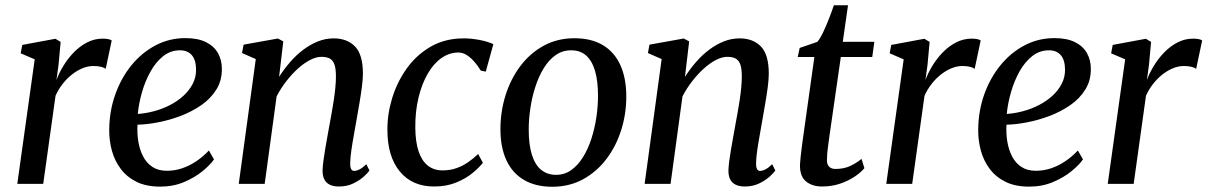

<svg xmlns="http://www.w3.org/2000/svg" viewBox="-20 -702 4610 733"><path d="M46 0 112.5 -475.5 59 -498.5 65 -530.5 191.5 -554 211.5 -542 203.5 -454.5 195.5 -396.5Q205 -422.5 221.8 -450.2Q238.5 -478 261.5 -501.8Q284.5 -525.5 312.5 -540Q340.5 -554.5 372 -554.5Q383 -554.5 392.5 -552.8Q402 -551 406.5 -547.5L383.5 -439Q378.5 -443.5 366.2 -446.8Q354 -450 336.5 -450Q316 -450 295.2 -441.5Q274.5 -433 255 -417.8Q235.5 -402.5 219.2 -381.8Q203 -361 192 -336.5L145 0Z M797 -93.5Q783 -73 753.5 -48.8Q724 -24.5 682.8 -7Q641.5 10.5 591.5 10.5Q539 10.5 502 -7.5Q465 -25.5 441.5 -56.5Q418 -87.5 407.2 -126.5Q396.5 -165.5 397 -207Q397.5 -277.5 419.8 -340.5Q442 -403.5 481.2 -452Q520.5 -500.5 573.2 -528.5Q626 -556.5 688 -556.5Q735.5 -556.5 766.2 -541.2Q797 -526 812 -499.5Q827 -473 827 -439.5Q827.5 -394.5 805.8 -359.8Q784 -325 748 -300.2Q712 -275.5 669 -259.2Q626 -243 582.8 -234.8Q539.5 -226.5 505 -226Q503 -193.5 508 -162.2Q513 -131 526 -105.5Q539 -80 561.5 -65Q584 -50 617 -50Q647 -50 675.2 -59.5Q703.5 -69 729.5 -86.5Q755.5 -104 777.5 -127.5ZM667 -510Q631.5 -510 603.2 -487.8Q575 -465.5 554.8 -429.2Q534.5 -393 522.2 -350.5Q510 -308 506 -267Q536.5 -269 568.2 -277.5Q600 -286 628.8 -300.8Q657.5 -315.5 680 -336Q702.5 -356.5 715.8 -382Q729 -407.5 728.5 -437Q728 -473.5 712 -491.8Q696 -510 667 -510Z M1045.5 -408.5Q1064.5 -438.5 1087.8 -465.2Q1111 -492 1138 -512.2Q1165 -532.5 1194 -544Q1223 -555.5 1254 -555.5Q1305.5 -555.5 1335.5 -524.5Q1365.5 -493.5 1365.5 -420.5Q1365.5 -399.5 1361.5 -369Q1357.5 -338.5 1351.8 -305.5Q1346 -272.5 1341 -243.5Q1336.5 -216.5 1331 -186.8Q1325.5 -157 1321.5 -129.2Q1317.5 -101.5 1317 -81Q1316.5 -64 1320.5 -56.8Q1324.5 -49.5 1331.5 -49.5Q1341 -49.5 1352.5 -55.2Q1364 -61 1378.5 -75L1390.5 -51Q1385 -42.5 1369 -28Q1353 -13.5 1329 -1.8Q1305 10 1274 10Q1252.5 10 1238.2 2.8Q1224 -4.5 1217.5 -18.5Q1211 -32.5 1211.5 -53Q1212 -67 1214.5 -86.8Q1217 -106.5 1221 -129.8Q1225 -153 1229.2 -177Q1233.5 -201 1237.5 -223Q1241.5 -245 1246 -269.5Q1250.5 -294 1254.2 -319Q1258 -344 1260.2 -367.2Q1262.5 -390.5 1262.5 -410Q1262.5 -439 1257 -455.2Q1251.5 -471.5 1239.5 -478.2Q1227.5 -485 1207 -485Q1187 -485 1163.8 -473Q1140.5 -461 1117 -439.8Q1093.5 -418.5 1072.5 -391.2Q1051.5 -364 1036 -334L990.5 0H891.5L956.5 -476.5L904 -499.5L910 -531.5L1041 -555L1061.5 -544Z M1637 10Q1553.5 10 1506.2 -47.5Q1459 -105 1459 -206Q1458.5 -266 1477.2 -327.5Q1496 -389 1533 -440.8Q1570 -492.5 1624.5 -524Q1679 -555.5 1750.5 -555.5Q1777.5 -555.5 1809.2 -549.8Q1841 -544 1863.5 -533.5L1834.5 -428.5L1815.5 -432.5Q1803 -453 1789 -468.5Q1775 -484 1760.2 -492.8Q1745.5 -501.5 1730 -501.5Q1695.5 -501.5 1665.5 -480.5Q1635.5 -459.5 1613 -420.8Q1590.5 -382 1577.8 -329.5Q1565 -277 1565.5 -213.5Q1566 -160.5 1578 -124.5Q1590 -88.5 1613 -70Q1636 -51.5 1669.5 -51.5Q1698.5 -51.5 1722 -59.8Q1745.5 -68 1766 -82Q1786.5 -96 1805.5 -114L1823.5 -80.5Q1809.5 -62.5 1783.8 -41.2Q1758 -20 1721.2 -5Q1684.5 10 1637 10Z M2173 -556Q2237.5 -556 2281.5 -529.8Q2325.5 -503.5 2348.2 -453.8Q2371 -404 2371 -333Q2371 -267 2351.5 -205.2Q2332 -143.5 2295 -94.8Q2258 -46 2205.8 -17.5Q2153.5 11 2088.5 11Q2025 11 1980.8 -14.8Q1936.5 -40.5 1913.5 -89.8Q1890.5 -139 1890.5 -208.5Q1890.5 -276 1910 -338.2Q1929.5 -400.5 1966.5 -449.8Q2003.5 -499 2055.8 -527.5Q2108 -556 2173 -556ZM2160.5 -510Q2127.5 -510 2101.2 -491.5Q2075 -473 2055.8 -441.5Q2036.5 -410 2023.8 -370.5Q2011 -331 2004.8 -289Q1998.5 -247 1998.5 -207Q1998.5 -149 2010.8 -110.5Q2023 -72 2046.5 -53.2Q2070 -34.5 2102.5 -34.5Q2135.5 -34.5 2161.2 -53Q2187 -71.5 2206.2 -102.8Q2225.5 -134 2238 -173.2Q2250.5 -212.5 2256.8 -254.5Q2263 -296.5 2263 -336Q2263 -392.5 2251.8 -431Q2240.5 -469.5 2218 -489.8Q2195.5 -510 2160.5 -510Z M2595 -408.5Q2614 -438.5 2637.2 -465.2Q2660.5 -492 2687.5 -512.2Q2714.5 -532.5 2743.5 -544Q2772.5 -555.5 2803.5 -555.5Q2855 -555.5 2885 -524.5Q2915 -493.5 2915 -420.5Q2915 -399.5 2911 -369Q2907 -338.5 2901.2 -305.5Q2895.5 -272.5 2890.5 -243.5Q2886 -216.5 2880.5 -186.8Q2875 -157 2871 -129.2Q2867 -101.5 2866.5 -81Q2866 -64 2870 -56.8Q2874 -49.5 2881 -49.5Q2890.5 -49.5 2902 -55.2Q2913.5 -61 2928 -75L2940 -51Q2934.5 -42.5 2918.5 -28Q2902.5 -13.5 2878.5 -1.8Q2854.5 10 2823.5 10Q2802 10 2787.8 2.8Q2773.5 -4.5 2767 -18.5Q2760.5 -32.5 2761 -53Q2761.5 -67 2764 -86.8Q2766.5 -106.5 2770.5 -129.8Q2774.5 -153 2778.8 -177Q2783 -201 2787 -223Q2791 -245 2795.5 -269.5Q2800 -294 2803.8 -319Q2807.5 -344 2809.8 -367.2Q2812 -390.5 2812 -410Q2812 -439 2806.5 -455.2Q2801 -471.5 2789 -478.2Q2777 -485 2756.5 -485Q2736.5 -485 2713.2 -473Q2690 -461 2666.5 -439.8Q2643 -418.5 2622 -391.2Q2601 -364 2585.5 -334L2540 0H2441L2506 -476.5L2453.5 -499.5L2459.5 -531.5L2590.5 -555L2611 -544Z M3145.5 -175.5Q3143 -155.5 3141 -141.2Q3139 -127 3138 -115Q3137 -103 3137 -90Q3137 -74 3145.5 -65.5Q3154 -57 3169.5 -57Q3203 -57 3227.8 -69.2Q3252.5 -81.5 3269 -95.5L3280 -60Q3266.5 -43.5 3242.5 -27.5Q3218.5 -11.5 3187.2 -0.8Q3156 10 3118.5 10Q3081.5 10 3057.8 -8.8Q3034 -27.5 3034 -70.5Q3034.5 -76.5 3035 -85Q3035.5 -93.5 3036.8 -104.8Q3038 -116 3039.8 -130.5Q3041.5 -145 3044 -163L3089 -484.5H3025.5L3033 -519L3100 -542Q3110.5 -553.5 3122.5 -578.8Q3134.5 -604 3145.5 -632.5Q3156.5 -661 3163.5 -682H3217.5L3197.5 -542.5H3318L3310 -484.5H3190Z M3363.5 0 3430 -475.5 3376.5 -498.5 3382.5 -530.5 3509 -554 3529 -542 3521 -454.5 3513 -396.5Q3522.5 -422.5 3539.2 -450.2Q3556 -478 3579 -501.8Q3602 -525.5 3630 -540Q3658 -554.5 3689.5 -554.5Q3700.5 -554.5 3710 -552.8Q3719.5 -551 3724 -547.5L3701 -439Q3696 -443.5 3683.8 -446.8Q3671.5 -450 3654 -450Q3633.5 -450 3612.8 -441.5Q3592 -433 3572.5 -417.8Q3553 -402.5 3536.8 -381.8Q3520.5 -361 3509.5 -336.5L3462.5 0Z M4114.5 -93.5Q4100.5 -73 4071 -48.8Q4041.5 -24.5 4000.2 -7Q3959 10.5 3909 10.5Q3856.5 10.5 3819.5 -7.5Q3782.5 -25.5 3759 -56.5Q3735.5 -87.5 3724.8 -126.5Q3714 -165.5 3714.5 -207Q3715 -277.5 3737.2 -340.5Q3759.5 -403.5 3798.8 -452Q3838 -500.5 3890.8 -528.5Q3943.5 -556.5 4005.5 -556.5Q4053 -556.5 4083.8 -541.2Q4114.5 -526 4129.5 -499.5Q4144.5 -473 4144.5 -439.5Q4145 -394.5 4123.2 -359.8Q4101.5 -325 4065.5 -300.2Q4029.5 -275.5 3986.5 -259.2Q3943.5 -243 3900.2 -234.8Q3857 -226.5 3822.5 -226Q3820.5 -193.5 3825.5 -162.2Q3830.5 -131 3843.5 -105.5Q3856.5 -80 3879 -65Q3901.5 -50 3934.5 -50Q3964.5 -50 3992.8 -59.5Q4021 -69 4047 -86.5Q4073 -104 4095 -127.5ZM3984.5 -510Q3949 -510 3920.8 -487.8Q3892.5 -465.5 3872.2 -429.2Q3852 -393 3839.8 -350.5Q3827.5 -308 3823.5 -267Q3854 -269 3885.8 -277.5Q3917.5 -286 3946.2 -300.8Q3975 -315.5 3997.5 -336Q4020 -356.5 4033.2 -382Q4046.5 -407.5 4046 -437Q4045.5 -473.5 4029.5 -491.8Q4013.5 -510 3984.5 -510Z M4209 0 4275.5 -475.5 4222 -498.5 4228 -530.5 4354.5 -554 4374.5 -542 4366.5 -454.5 4358.5 -396.5Q4368 -422.5 4384.8 -450.2Q4401.5 -478 4424.5 -501.8Q4447.5 -525.5 4475.5 -540Q4503.5 -554.5 4535 -554.5Q4546 -554.5 4555.5 -552.8Q4565 -551 4569.5 -547.5L4546.5 -439Q4541.5 -443.5 4529.2 -446.8Q4517 -450 4499.5 -450Q4479 -450 4458.2 -441.5Q4437.5 -433 4418 -417.8Q4398.5 -402.5 4382.2 -381.8Q4366 -361 4355 -336.5L4308 0Z"/></svg>

Font: Merriweather 48pt
Style: Italic
Weight: 400
Italic angle: -7.8°
Version: Version 2.101